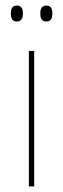

<svg xmlns="http://www.w3.org/2000/svg" viewBox="-20 -668 226 688"><path d="M83.5 0V-485.5H102.5V0ZM40.5 -591Q29.5 -591 24.2 -597.8Q19 -604.5 19 -618.5V-621.5Q19 -634.5 24.2 -641.2Q29.5 -648 40.5 -648Q51 -648 56.5 -641.2Q62 -634.5 62 -621.5V-618.5Q62 -604.5 56.5 -597.8Q51 -591 40.5 -591ZM146 -591Q135 -591 129.8 -597.8Q124.5 -604.5 124.5 -618.5V-621.5Q124.5 -634.5 129.8 -641.2Q135 -648 146 -648Q157 -648 162.2 -641.2Q167.5 -634.5 167.5 -621.5V-618.5Q167.5 -604.5 162.2 -597.8Q157 -591 146 -591Z"/></svg>

Font: Anek Tamil Thin
Style: Regular
Weight: 250
Designer: Aadarsh Rajan (Tamil), Yesha Goshar (Latin)
Foundry: Ek Type
Version: Version 1.003